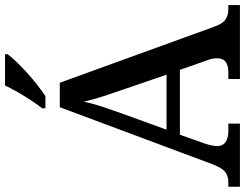

<svg xmlns="http://www.w3.org/2000/svg" viewBox="-125 -846 971 761"><g transform="rotate(-90 360.5 -465.5)"><path d="M1 0V-46H18Q46 -46 62 -60.5Q78 -75 95 -122L316 -714H413L634 -105Q646 -70 662.5 -58Q679 -46 706 -46H721V0H428V-46H456Q481 -46 495.5 -56.5Q510 -67 510 -91Q510 -100 508 -110Q506 -120 502 -130L464 -238H207L172 -139Q168 -127 165 -114Q162 -101 162 -91Q162 -68 178 -57Q194 -46 221 -46H251V0ZM227 -291H445L386 -463Q372 -503 359 -543Q346 -583 338 -619Q331 -584 319 -548.5Q307 -513 292 -470ZM312 -784Q327 -803 344 -829Q361 -855 376.5 -882Q392 -909 402 -931H526V-921Q517 -908 498 -888Q479 -868 455 -846Q431 -824 406 -804.5Q381 -785 360 -771H312Z"/></g></svg>

Font: Noto Serif Khojki Medium
Style: Regular
Weight: 500
Version: Version 2.003